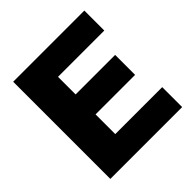

<svg xmlns="http://www.w3.org/2000/svg" viewBox="-196 -887 1034 1034"><g transform="rotate(-45 321.5 -370.0)"><path d="M60 0V-740H602V-588H249.5V-152H607V0ZM172.5 -302V-454H550.5V-302Z"/></g></svg>

Font: Encode Sans SC Condensed Thin ExtraBold
Style: Regular
Weight: 800
Version: Version 3.002